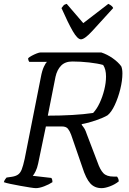

<svg xmlns="http://www.w3.org/2000/svg" viewBox="-29 -976 670 996"><path d="M157 0Q149 0 126.5 -3.5Q104 -7 76.5 -12Q49 -17 25 -22Q1 -27 -9 -31Q-7 -39 -2 -46Q3 -53 5 -55L33 -59Q52 -62 64 -70Q76 -78 83.5 -96.5Q91 -115 99 -152L183 -576Q189 -609 198.5 -629.5Q208 -650 215 -655H123Q117 -663 117 -674Q123 -680 136 -687Q149 -694 162 -699Q175 -704 182 -704H496Q527 -694 555.5 -674Q584 -654 600 -632Q606 -618 606 -595Q606 -558 595 -513.5Q584 -469 566.5 -431.5Q549 -394 529 -378Q507 -365 468 -351.5Q429 -338 395 -332V-328Q404 -317 409.5 -308Q415 -299 422 -278L477 -134Q490 -96 507 -78Q524 -60 560 -60H578Q587 -49 587 -35Q567 -19 541.5 -9.5Q516 0 498 0Q462 0 439.5 -24.5Q417 -49 398 -109L340 -277Q333 -296 323.5 -308Q314 -320 292 -320H209L169 -128Q164 -104 155.5 -87Q147 -70 141 -64L237 -53Q243 -47 243 -31Q225 -19 200 -9.5Q175 0 157 0ZM219 -376Q285 -376 346 -379.5Q407 -383 454 -390Q473 -410 488 -442Q503 -474 512 -510.5Q521 -547 521 -579Q521 -617 506 -639Q478 -647 433.5 -652Q389 -657 346 -657Q309 -657 288 -635.5Q267 -614 259 -578ZM391 -772Q373 -772 348.5 -814.5Q324 -857 290 -934Q295 -941 300 -947Q305 -953 317 -956L403 -856L533 -956Q555 -945 558 -934Q490 -859 450 -815.5Q410 -772 391 -772Z"/></svg>

Font: Texturina Light
Style: Italic
Weight: 300
Italic angle: -11°
Designer: Guillermo Torres Carreño
Foundry: Omnibus-Type
Version: Version 1.002; ttfautohint (v1.8.3)